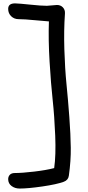

<svg xmlns="http://www.w3.org/2000/svg" viewBox="-20 -802 513 1123"><path d="M95.2 300.8Q67.4 300.8 47.6 285.9Q27.8 271 27.8 246.1Q27.8 230.5 37.6 220.2Q47.4 210 66.9 210Q108.9 210 179.4 201.7Q250 193.4 296.9 181.2Q307.6 106.4 303 -8.3Q298.3 -123 288.1 -217Q277.8 -311 270 -441.2Q262.2 -571.3 266.1 -676.8Q246.6 -677.7 184.3 -683.8Q122.1 -689.9 88.9 -689.9Q63 -689.9 45.4 -707Q27.8 -724.1 27.8 -750Q27.8 -782.2 67.9 -782.2Q92.3 -781.7 156.5 -774.9Q220.7 -768.1 253.9 -768.1Q264.2 -768.1 284.2 -770.5Q304.2 -772.9 313 -772.9Q334.5 -772.9 347.9 -758.8Q361.3 -744.6 359.9 -723.1Q353 -626 356.4 -512.7Q359.9 -399.4 368.9 -309.8Q377.9 -220.2 385.5 -117.4Q393.1 -14.6 394 61.8Q395 138.2 382.8 225.1Q379.4 251.5 353 261.2Q311.5 276.4 227.8 288.6Q144 300.8 95.2 300.8Z"/></svg>

Font: Shantell Sans Irregular Bouncy
Style: Regular
Weight: 400
Designer: Stephen Nixon, Anya Danilova, Shantell Martin
Foundry: Arrow Type
Version: Version 1.006;[9816181b4]